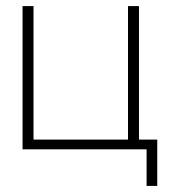

<svg xmlns="http://www.w3.org/2000/svg" viewBox="-20 -490 570 630"><path d="M90 -32V-470H54V0H461V120H496V-32H436V-470H400V-32Z"/></svg>

Font: Kreadon Extra Light
Style: Regular
Weight: 200
Designer: kohakuno
Foundry: StudioGnu
Version: Version 1.000;Glyphs 3.1.2 (3151)